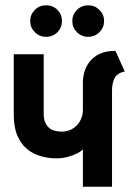

<svg xmlns="http://www.w3.org/2000/svg" viewBox="-20 -705 501 725"><path d="M154 -685Q129 -685 111.5 -667.5Q94 -650 94 -626Q94 -601 111.5 -583.5Q129 -566 154 -566Q180 -566 197 -583.5Q214 -601 214 -626Q214 -650 197 -667.5Q180 -685 154 -685ZM313 -685Q288 -685 270.5 -667.5Q253 -650 253 -626Q253 -601 270.5 -583.5Q288 -566 313 -566Q338 -566 355.5 -583.5Q373 -601 373 -626Q373 -650 355.5 -667.5Q338 -685 313 -685ZM293 0H403V-364Q403 -390 412.5 -409.5Q422 -429 451 -435L416 -513Q382 -513 358.5 -502.5Q335 -492 320.5 -474.5Q306 -457 299.5 -436Q293 -415 293 -394V-290Q293 -273 287 -258Q281 -243 270.5 -232Q260 -221 245.5 -214.5Q231 -208 214 -208Q199 -208 186 -211.5Q173 -215 164 -223.5Q155 -232 150 -244.5Q145 -257 145 -275V-500H32V-272Q32 -224 46 -192Q60 -160 83 -141.5Q106 -123 135 -115Q164 -107 194 -107Q215 -107 235.5 -112.5Q256 -118 271.5 -126Q287 -134 293 -141Z"/></svg>

Font: Advent Pro
Style: Regular
Weight: 400
Designer: VivaRado, Andreas Kalpakidis
Foundry: VivaRado, Andreas Kalpakidis
Version: Version 3.000